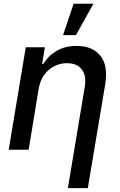

<svg xmlns="http://www.w3.org/2000/svg" viewBox="-20 -797 637 1022"><path d="M185.7 -323.9 132.5 0H26.3L117.2 -545.5H219.1L204.2 -456.7H210.9Q236.9 -500.4 281.8 -526.5Q326.7 -552.6 388.1 -552.6Q471.9 -552.6 514.2 -500.5Q556.5 -448.5 539.8 -346.9L447.4 204.5H341.3L431.1 -334.2Q441.1 -393.5 415.8 -427Q390.6 -460.6 336.3 -460.6Q281.6 -460.6 239.5 -424.9Q197.4 -389.2 185.7 -323.9ZM315.7 -610.1 371.8 -777H477.3L384.2 -610.1Z"/></svg>

Font: Inter UI Medium
Style: Italic
Weight: 500
Italic angle: 9.39999°
Designer: Rasmus Andersson
Foundry: rsms
Version: 3.2;8d6f07862